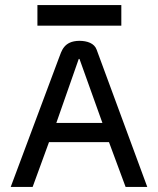

<svg xmlns="http://www.w3.org/2000/svg" viewBox="-20 -742 627 762"><path d="M128.5 -722V-640H461.5V-722ZM363.5 -545C354.5 -570 326.5 -580 294.5 -580C232.5 -579 224.5 -539 213.5 -511L22.5 0H109.5L174.5 -178H412.5L478.5 0H564.5ZM292.5 -508H295.5L386.5 -254H203.5Z"/></svg>

Font: Charger
Style: Bd
Weight: 400
Designer: Jasper
Foundry: Cannot Into Space Fonts
Version: Version 0.98